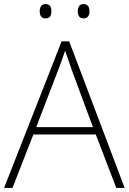

<svg xmlns="http://www.w3.org/2000/svg" viewBox="-20 -918 630 938"><path d="M174 -863C174 -843 182 -828 202 -828C225 -828 231 -843 231 -863C231 -883 225 -898 202 -898C182 -898 174 -883 174 -863ZM360 -863C360 -843 368 -828 387 -828C410 -828 417 -843 417 -863C417 -883 410 -898 387 -898C368 -898 360 -883 360 -863ZM548 0H589L318 -716H281L0 0H41L143 -261H448ZM330 -578 434 -297H157L265 -578C275 -604 288 -638 298 -670C310 -636 323 -600 330 -578Z"/></svg>

Font: Noto Sans Thai Looped ExtraLight
Style: Regular
Weight: 200
Designer: Sasikarn Vongin, Ben Mitchell
Foundry: The Fontpad Ltd
Version: Version 1.001